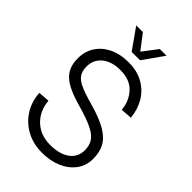

<svg xmlns="http://www.w3.org/2000/svg" viewBox="-269 -1017 1137 1137"><g transform="rotate(45 300.0 -448.0)"><path d="M310 16Q237 16 179.5 -15Q122 -46 87.5 -100.5Q53 -155 49 -224L120 -229Q127 -149 179 -100Q231 -51 312 -51Q389 -51 434.5 -83.5Q480 -116 480 -175Q480 -211 464 -238.5Q448 -266 403 -289Q358 -312 273 -336Q200 -356 154 -380.5Q108 -405 86.5 -440.5Q65 -476 65 -530Q65 -587 93 -631Q121 -675 172.5 -700.5Q224 -726 296 -726Q369 -726 421 -695.5Q473 -665 502 -614.5Q531 -564 536 -503L465 -498Q459 -566 416 -612.5Q373 -659 294 -659Q221 -659 178.5 -624Q136 -589 136 -532Q136 -495 151.5 -471.5Q167 -448 205.5 -430.5Q244 -413 313 -394Q403 -369 455 -339Q507 -309 529 -269Q551 -229 551 -173Q551 -116 519.5 -73.5Q488 -31 434 -7.5Q380 16 310 16ZM172 -912H228L299 -819L370 -912H426L334 -782H264Z"/></g></svg>

Font: Geist Mono Light
Style: Regular
Weight: 300
Monospace: yes
Designer: Basement.studio, Andrés Briganti, Mateo Zaragoza
Foundry: Basement.studio, Vercel, Andrés Briganti, Guido Ferreyra, Mateo Zaragoza
Version: Version 1.500; ttfautohint (v1.8.4.7-5d5b)